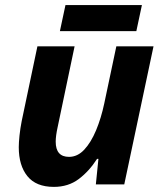

<svg xmlns="http://www.w3.org/2000/svg" viewBox="-20 -729 644 759"><path d="M192.9 9.8Q122.6 9.8 88.4 -32.5Q54.2 -74.7 54.2 -147Q54.2 -165 57.1 -193.4Q60.1 -221.7 65.9 -251L127.9 -545.9H274.9L208 -227.1Q200.2 -191.9 200.2 -168.9Q200.2 -108.9 252.9 -108.9Q286.6 -108.9 313.2 -137.5Q339.8 -166 359.9 -214.1Q379.9 -262.2 392.1 -319.8L439.9 -545.9H586.9L471.2 0H358.9L369.1 -101.1H363.8Q332.5 -52.2 291.3 -21.2Q250 9.8 192.9 9.8ZM216.8 -606 238.8 -709H541L519 -606Z"/></svg>

Font: Open Sans
Style: Bold Italic
Weight: 700
Italic angle: -12°
Designer: Monotype Design Team
Foundry: Monotype Imaging Inc.
Version: Version 3.003; ttfautohint (v1.8.4)